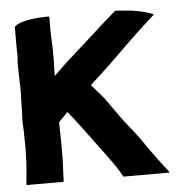

<svg xmlns="http://www.w3.org/2000/svg" viewBox="-44 -583 594 627"><g transform="rotate(-5 252.5 -269.0)"><path d="M486 -1Q487 0 486.5 1Q486 2 485 2H336Q335 2 335 1Q325 -20 289 -69Q205 -184 172 -224Q147 -199 142 -193Q144 -106 143 -71Q143 -61 141.5 -35Q140 -9 140 0Q140 2 138 2H78H20Q18 2 18 0Q27 -82 25 -146Q25 -158 24.5 -173.5Q24 -189 23.5 -197.5Q23 -206 23 -211Q23 -213 23.5 -221Q24 -229 24.5 -245.5Q25 -262 25 -279Q27 -299 25 -346Q23 -394 25 -414Q26 -414 25 -447V-481V-497V-506V-516Q29 -520 34 -523Q68 -540 138 -540H139V-539H140V-538V-494Q140 -490 141 -467Q142 -444 142 -436Q143 -421 141 -345L165 -368Q180 -383 205 -405L244 -440L316 -505L347 -532Q355 -540 358 -540Q359 -540 385 -538Q440 -534 479 -518Q480 -516 479 -515Q416 -458 399 -441L321 -365L290 -336L256 -305L274 -284Q291 -265 297 -257L322 -222L346 -188L371 -156L400 -119Q408 -108 426 -81Q467 -24 486 -1Z"/></g></svg>

Font: Tovari Sans
Style: Bold
Weight: 700
Designer: Verneri Kontto, Denis Ignatov
Foundry: Verneri Kontto
Version: Version 1.10 May 7, 2019